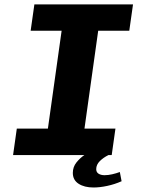

<svg xmlns="http://www.w3.org/2000/svg" viewBox="-20 -706 640 874"><path d="M39.5 0 56.5 -120.5H198L260.5 -566H119.5L136.5 -686H585.5L568.5 -566H427L364.5 -120.5H505.5L488.5 0ZM406 147.5Q364 147.5 337.8 130.5Q311.5 113.5 311.5 81Q311.5 54 328.2 33.2Q345 12.5 364 0H473.5Q451 11 434.5 27.2Q418 43.5 418 64Q418 78 428.8 84.8Q439.5 91.5 456 91.5Q473 91.5 491.2 87.2Q509.5 83 525.5 77L533.5 119Q502 133 468.2 140.2Q434.5 147.5 406 147.5Z"/></svg>

Font: Chivo Mono Medium
Style: Italic
Weight: 500
Italic angle: -8.05°
Monospace: yes
Designer: Hector Gatti
Foundry: Omnibus-Type
Version: Version 1.008